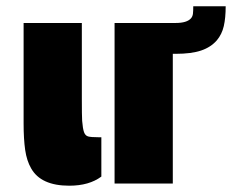

<svg xmlns="http://www.w3.org/2000/svg" viewBox="-20 -583 737 610"><path d="M697 -563Q697 -526 691 -500Q685 -474 669 -455Q650 -433 619 -422.5Q588 -412 538 -412H529V0H344V-510H538Q574 -510 587 -525Q592 -531 593 -539.5Q594 -548 594 -563ZM292 -147H302V-22Q263 7 200 7Q110 7 79 -48Q65 -72 60 -106.5Q55 -141 55 -191V-510H240V-269Q240 -216 241 -199Q243 -174 247 -163Q251 -152 260 -149.5Q269 -147 292 -147Z"/></svg>

Font: Saira Stencil One
Style: Regular
Weight: 400
Designer: Hector Gatti with collaboration of the Omnibus-Type team
Foundry: Omnibus-Type
Version: Version 1.004